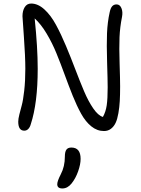

<svg xmlns="http://www.w3.org/2000/svg" viewBox="-20 -730 794 1084"><path d="M117.2 7.8Q83 7.8 83 -43Q83 -59.1 89.4 -84.2Q95.7 -109.4 103 -136Q110.4 -162.6 116.7 -217.8Q123 -272.9 123 -341.8Q123 -409.7 115 -520.8Q106.9 -631.8 106.9 -638.2Q106.9 -669.4 119.6 -689.7Q132.3 -710 155.8 -710Q194.3 -710 230.7 -676.8Q267.1 -643.6 296.1 -589.8Q325.2 -536.1 352.5 -470.7Q379.9 -405.3 405.3 -338.4Q430.7 -271.5 454.8 -214.6Q479 -157.7 506.6 -117.7Q534.2 -77.6 561 -69.8Q577.1 -98.6 582.5 -135.3Q587.9 -171.9 587.9 -236.8Q587.9 -275.4 584.7 -377.7Q581.5 -480 584.2 -542.5Q586.9 -605 599.1 -660.2Q604 -684.1 613.3 -694.6Q622.6 -705.1 638.2 -705.1Q656.7 -705.1 665.5 -684.1Q674.3 -663.1 668.9 -634.8Q657.2 -576.7 654.8 -519.3Q652.3 -461.9 655.3 -371.1Q658.2 -280.3 658.2 -242.2Q658.2 -194.3 656.2 -159.4Q654.3 -124.5 648.4 -90.8Q642.6 -57.1 632.8 -36.4Q623 -15.6 606.4 -2.9Q589.8 9.8 566.9 9.8Q528.3 9.8 495.6 -16.6Q462.9 -43 438 -88.1Q413.1 -133.3 390.6 -189.2Q368.2 -245.1 345.2 -308.1Q322.3 -371.1 298.8 -428.7Q275.4 -486.3 243.4 -540Q211.4 -593.8 175.8 -626Q192.9 -460.4 192.9 -341.8Q192.9 -147.9 153.8 -28.8Q149.4 -12.2 139.9 -2.2Q130.4 7.8 117.2 7.8ZM332 334Q303.2 334 303.2 310.1Q303.2 293 323.2 253.9Q346.2 210.4 346.2 153.8Q346.2 127.4 354.7 115.2Q363.3 103 382.8 103Q435.1 103 435.1 167Q435.1 197.8 421.1 237.3Q407.2 276.9 383.8 306.2Q361.3 334 332 334Z"/></svg>

Font: Shantell Sans Normal
Style: Regular
Weight: 300
Designer: Stephen Nixon, Anya Danilova, Shantell Martin
Foundry: Arrow Type
Version: Version 1.006;[559af2be0]